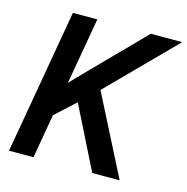

<svg xmlns="http://www.w3.org/2000/svg" viewBox="-105 -811 890 912"><g transform="rotate(15 340.0 -355.5)"><path d="M428.2 0 274.9 -306.6 176.8 -216.8 139.2 0H19L142.6 -710.9H262.7L205.6 -383.8L279.3 -460L525.9 -710.9H680.2L363.8 -391.1L563 0Z"/></g></svg>

Font: Mardoto Medium
Style: Italic
Weight: 500
Italic angle: -12°
Designer: Christian Robertson, Vahan Hovhannisyan
Foundry: Google
Version: Version 1.000